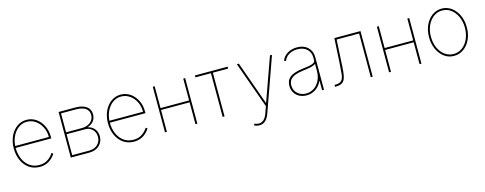

<svg xmlns="http://www.w3.org/2000/svg" viewBox="-28 -1283 5602 2218"><g transform="rotate(-15 2773.0 -174.5)"><path d="M63.9 0ZM301.1 11.4Q263.5 11.4 231.7 1.2Q199.9 -8.9 173.8 -27.3Q147.7 -45.8 127.5 -71.2Q107.2 -96.6 93.4 -127.1Q63.9 -191.4 63.9 -271.3Q63.9 -313.2 72.1 -350.3Q80.3 -387.4 94.8 -418.5Q109.4 -449.6 129.6 -474.3Q149.9 -498.9 174.4 -516.7Q225.5 -554 289.8 -554Q323.2 -554 352.3 -544.4Q381.4 -534.8 405.9 -517.6Q430.4 -500.4 449.9 -476.6Q469.5 -452.8 483.7 -424.7Q512.8 -366.5 512.8 -295.5V-272.7H86.6Q86.6 -204.2 110.8 -144.5Q134.6 -85.9 185 -47.2Q232.6 -11.4 301.1 -11.4Q351.2 -11.4 385.7 -29.1Q403.1 -38 416.7 -48.3Q430.4 -58.6 440.7 -70Q461.3 -92.7 471.6 -109.4L490.1 -96.6Q484 -86.6 475 -74.8Q465.9 -62.9 453.8 -50.8Q441.8 -38.7 426.3 -27.3Q410.9 -16 392 -7.3Q373.2 1.4 350.5 6.6Q327.8 11.7 301.1 11.4ZM490.1 -295.5Q490.1 -362.2 462.7 -415.8Q435.4 -469.5 389.9 -500Q344.8 -531.2 289.8 -531.2Q248.6 -531.6 213.1 -513.5Q177.6 -495.4 150.7 -463.6Q123.9 -431.8 107.4 -388.7Q90.9 -345.5 87.4 -295.5Z M897.7 0H673.3V-545.5H872.2Q957.7 -545.5 1004.3 -512.1Q1051.1 -478.3 1051.1 -419Q1050.4 -321.7 951.7 -288.4Q1003.6 -275.9 1032 -239.7Q1061.1 -203.8 1061.1 -150.6Q1061.1 -117.5 1049 -90Q1036.9 -62.5 1015.3 -42.4Q993.6 -22.4 963.6 -11.2Q933.6 0 897.7 0ZM897.7 -22.7Q961.6 -22.7 999.6 -58.2Q1038.4 -93.8 1038.4 -152Q1038.4 -204.5 1004.6 -239Q971.2 -273.4 919 -273.4H696V-22.7ZM883.5 -296.2Q948.5 -296.2 988.3 -329.5Q1028.4 -363.3 1028.4 -416.2Q1028.1 -468.4 988.1 -495.6Q948.2 -522.7 872.2 -522.7H696V-296.2Z M1190.3 0ZM1427.6 11.4Q1389.9 11.4 1358.1 1.2Q1326.3 -8.9 1300.2 -27.3Q1274.1 -45.8 1253.9 -71.2Q1233.7 -96.6 1219.8 -127.1Q1190.3 -191.4 1190.3 -271.3Q1190.3 -313.2 1198.5 -350.3Q1206.7 -387.4 1221.2 -418.5Q1235.8 -449.6 1256 -474.3Q1276.3 -498.9 1300.8 -516.7Q1351.9 -554 1416.2 -554Q1449.6 -554 1478.7 -544.4Q1507.8 -534.8 1532.3 -517.6Q1556.8 -500.4 1576.3 -476.6Q1595.9 -452.8 1610.1 -424.7Q1639.2 -366.5 1639.2 -295.5V-272.7H1213.1Q1213.1 -204.2 1237.2 -144.5Q1261 -85.9 1311.4 -47.2Q1359 -11.4 1427.6 -11.4Q1477.6 -11.4 1512.1 -29.1Q1529.5 -38 1543.1 -48.3Q1556.8 -58.6 1567.1 -70Q1587.7 -92.7 1598 -109.4L1616.5 -96.6Q1610.4 -86.6 1601.4 -74.8Q1592.3 -62.9 1580.3 -50.8Q1568.2 -38.7 1552.7 -27.3Q1537.3 -16 1518.5 -7.3Q1499.6 1.4 1476.9 6.6Q1454.2 11.7 1427.6 11.4ZM1616.5 -295.5Q1616.5 -362.2 1589.1 -415.8Q1561.8 -469.5 1516.3 -500Q1471.2 -531.2 1416.2 -531.2Q1375 -531.6 1339.5 -513.5Q1304 -495.4 1277.2 -463.6Q1250.4 -431.8 1233.8 -388.7Q1217.3 -345.5 1213.8 -295.5Z M2186.8 0H2164.1V-261.4H1822.4V0H1799.7V-545.5H1822.4V-284.1H2164.1V-545.5H2186.8Z M2512.1 0H2489.3V-522.7H2303.3V-545.5H2695.3V-522.7H2512.1Z M2805 0ZM2875.4 204.5Q2846.9 204.5 2814.3 190.3L2822.8 170.5Q2851.2 182.5 2875.7 182.5Q2941.8 182.5 2974.8 90.9L3003.9 9.9L2805 -545.5H2829.2L3013.8 -28.4H3016.7L3201.3 -545.5H3225.5L2996.1 99.4Q2958.1 204.5 2875.4 204.5Z M3326.3 0ZM3492.5 11.4Q3460.2 11.4 3430.2 1.4Q3400.2 -8.5 3377.1 -28.4Q3354 -48.3 3340.2 -78.1Q3326.3 -108 3326.3 -147.7Q3327.1 -175.1 3335.4 -199.6Q3343.8 -224.1 3366.3 -243.8Q3388.8 -263.5 3428.8 -277.9Q3468.8 -292.3 3532.3 -299.7Q3560 -303.3 3586.5 -306.8Q3612.9 -310.4 3633.7 -316.8Q3654.5 -323.2 3666.7 -333.1Q3679 -343 3678.6 -359.4V-392Q3678.6 -455.3 3636.7 -492.9Q3594.5 -531.2 3523.8 -531.2Q3468.4 -531.2 3425.4 -506.7Q3381.7 -482.6 3363.3 -434.7L3342 -443.2Q3362.6 -496.4 3412.3 -525.2Q3461.6 -554 3523.8 -554Q3606.5 -554 3654.1 -507.5Q3701.3 -461.3 3701.3 -392V0H3678.6V-110.8H3675.8Q3663.4 -84.2 3645.4 -61.8Q3627.5 -39.4 3604.2 -23.3Q3581 -7.1 3552.9 2.1Q3524.9 11.4 3492.5 11.4ZM3492.5 -11.4Q3546.9 -11.4 3588.1 -39.8Q3629.6 -68.5 3653.8 -117.2Q3678.6 -166.5 3678.6 -233V-315.3Q3658 -300.4 3622.9 -291.9Q3587.7 -283.4 3540.8 -278.4Q3402.3 -263.1 3366.5 -208.8Q3349.1 -182.9 3349.1 -147.7Q3349.1 -85.9 3390.3 -48.7Q3431.8 -11.4 3492.5 -11.4Z M4283.7 0H4261V-522.7H3992.5L3978.3 -261.4Q3976.6 -228.7 3975 -200.1Q3973.4 -171.5 3970.9 -146.8Q3968.4 -122.2 3964.5 -101.6Q3960.6 -81 3954.9 -64.6Q3943.2 -31.6 3916.5 -15.8Q3889.9 0 3844.8 0H3833.5V-22.7H3844.8Q3896.3 -22.7 3917.6 -46.2Q3939.3 -70 3945 -122.2Q3950.6 -174.7 3955.6 -262.8L3971.2 -545.5H4283.7Z M4866.8 0H4844.1V-261.4H4502.5V0H4479.8V-545.5H4502.5V-284.1H4844.1V-545.5H4866.8Z M5029.8 0ZM5256 11.4Q5223.4 11.7 5193.7 2Q5164.1 -7.8 5139 -26.3Q5114 -44.7 5093.6 -70.7Q5073.2 -96.6 5059.1 -128Q5045.1 -159.4 5037.5 -195.8Q5029.8 -232.2 5030.2 -271.3Q5030.2 -313.6 5038.4 -350.7Q5046.5 -387.8 5061.1 -418.7Q5075.6 -449.6 5095.9 -474.4Q5116.1 -499.3 5140.6 -517Q5192.1 -554 5256 -554Q5289.8 -554 5319.2 -543.7Q5348.7 -533.4 5373.4 -515.1Q5398.1 -496.8 5418 -471.2Q5437.9 -445.7 5452.1 -415.5Q5481.9 -351.6 5481.9 -271.3Q5482.2 -230.1 5474.4 -193.2Q5466.6 -156.2 5451.9 -124.8Q5437.1 -93.4 5416.5 -68Q5396 -42.6 5370.6 -24.9Q5345.2 -7.1 5316.2 2.3Q5287.3 11.7 5256 11.4ZM5256 -11.4Q5285.5 -11 5312.1 -20.1Q5338.8 -29.1 5361.5 -46Q5384.2 -62.9 5402.3 -86.6Q5420.5 -110.4 5433.2 -139.6Q5446 -168.7 5452.8 -202.1Q5459.5 -235.4 5459.2 -271.3Q5459.2 -310 5451.9 -343.9Q5444.6 -377.8 5431.3 -406.4Q5418 -435 5399.7 -457.9Q5381.4 -480.8 5359.7 -497.2Q5313.9 -531.2 5256 -531.2Q5212.4 -532 5175.1 -511.7Q5137.8 -491.5 5110.4 -456.1Q5083.1 -420.8 5067.6 -373.2Q5052.2 -325.6 5052.9 -271.3Q5052.6 -233.7 5059.7 -199.6Q5066.8 -165.5 5079.9 -136.5Q5093 -107.6 5111.7 -84.2Q5130.3 -60.7 5152.9 -44.6Q5175.4 -28.4 5201.5 -19.7Q5227.6 -11 5256 -11.4Z"/></g></svg>

Font: Linik Sans Thin
Style: Regular
Weight: 100
Designer: Fonts by Rasmus Andersson / Changes by Cristiano Sobral with parts from Marc Monis
Foundry: rsms
Version: Version 3.020; ttfautohint (v1.6)